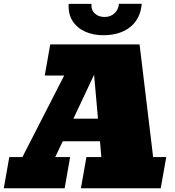

<svg xmlns="http://www.w3.org/2000/svg" viewBox="-60 -1017 944 1037"><path d="M-39.6 0 -9.8 -168.5H61L286.6 -608.9H181.6L211.4 -777.3H693.8L767.1 -168.5H837.9L808.1 0H377L406.7 -168.5H487.3L480 -253.9H278.8L238.3 -168.5H318.8L289.1 0ZM336.4 -376H469.2L448.2 -613.3ZM497.6 -826.7Q443.4 -826.7 399.9 -846.2Q356.4 -865.7 332 -903.6Q307.6 -941.4 311 -996.1H434.1Q431.2 -963.9 451.7 -944.6Q472.2 -925.3 504.4 -925.3Q537.6 -925.3 558.6 -945.3Q579.6 -965.3 582.5 -996.6H705.6Q698.2 -914.1 642.6 -870.4Q586.9 -826.7 497.6 -826.7Z"/></svg>

Font: Bevan
Style: Italic
Weight: 400
Italic angle: -10°
Designer: Vernon Adams
Foundry: Vernon Adams
Version: Version 2.100; ttfautohint (v1.8.3)